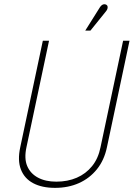

<svg xmlns="http://www.w3.org/2000/svg" viewBox="-20 -897 646 928"><path d="M492 -842Q497 -848 499 -854Q501 -860 500 -865.5Q499 -871 494 -874Q489 -877 483 -876.5Q477 -876 472 -872Q467 -868 463 -862L392 -749H417ZM497 -186 606 -700H575L466 -186Q455 -131 425 -94Q395 -57 351 -38Q307 -19 252 -19Q200 -19 163.5 -38.5Q127 -58 111.5 -94.5Q96 -131 108 -186L217 -700H187L78 -186Q64 -122 81 -78Q98 -34 140.5 -11.5Q183 11 246 11Q310 11 361.5 -12Q413 -35 448.5 -79Q484 -123 497 -186Z"/></svg>

Font: Advent Pro ExtraLight
Style: Italic
Weight: 250
Italic angle: -12°
Version: Version 3.000